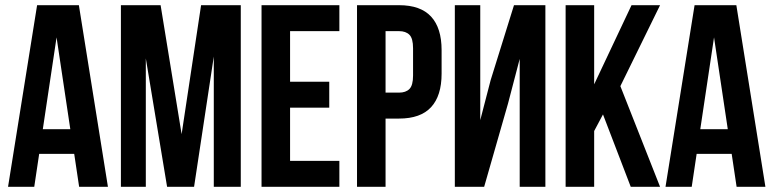

<svg xmlns="http://www.w3.org/2000/svg" viewBox="-20 -720 2981 740"><path d="M396 0H285L266 -127H131L112 0H11L123 -700H284ZM145 -222H251L198 -576Z M680 -203 755 -700H908V0H804V-502L728 0H624L542 -495V0H446V-700H599Z M1098 -405H1249V-305H1098V-100H1288V0H988V-700H1288V-600H1098Z M1518 -700Q1601 -700 1641.5 -656Q1682 -612 1682 -527V-436Q1682 -351 1641.5 -307Q1601 -263 1518 -263H1466V0H1356V-700ZM1466 -600V-363H1518Q1544 -363 1558 -377Q1572 -391 1572 -429V-534Q1572 -572 1558 -586Q1544 -600 1518 -600Z M1846 0H1733V-700H1831V-257L1871 -411L1961 -700H2082V0H1983V-493L1938 -321Z M2304 -279 2270 -215V0H2160V-700H2270V-395L2414 -700H2524L2371 -388L2524 0H2411Z M2930 0H2819L2800 -127H2665L2646 0H2545L2657 -700H2818ZM2679 -222H2785L2732 -576Z"/></svg>

Font: SVN-Bebas Neue
Style: Bold
Weight: 700
Designer: Ryoichi Tsunekawa
Foundry: Ryoichi Tsunekawa
Version: Version 1.300; ttfautohint (v1.7.9-c794)